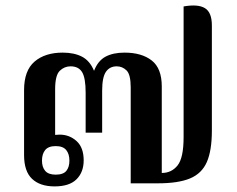

<svg xmlns="http://www.w3.org/2000/svg" viewBox="-20 -655 845 686"><path d="M175 11Q123 11 94.5 -16Q66 -43 66 -101V-333Q66 -403 103.5 -435Q141 -467 204 -467Q245 -467 273 -452.5Q301 -438 316 -402Q330 -438 357 -452.5Q384 -467 425 -467Q486 -467 522 -439Q558 -411 558 -346V-37Q593 -37 614.5 -64Q636 -91 636 -165V-632Q687 -641 712 -626Q737 -611 737 -564V-189Q737 -117 719 -76Q701 -35 659 -17.5Q617 0 544 0H447V-343Q447 -389 432 -403.5Q417 -418 397 -418Q372 -418 358.5 -398.5Q345 -379 345 -331V-181H286V-324Q286 -376 273.5 -397Q261 -418 232 -418Q210 -418 193.5 -402Q177 -386 177 -336V-173Q185 -174 193 -174Q228 -174 253.5 -151Q279 -128 279 -82Q279 -40 253.5 -14.5Q228 11 175 11ZM179 -31Q206 -31 217 -44.5Q228 -58 228 -81Q228 -105 216.5 -119Q205 -133 179 -133Q153 -133 141.5 -119Q130 -105 130 -81Q130 -58 141.5 -44.5Q153 -31 179 -31Z"/></svg>

Font: Noto Serif Thai SemiBold
Style: Regular
Weight: 600
Designer: Monotype Design Team
Foundry: Monotype Imaging Inc.
Version: Version 2.001; ttfautohint (v1.8.4.7-5d5b)